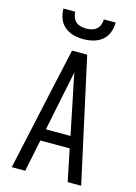

<svg xmlns="http://www.w3.org/2000/svg" viewBox="-140 -1028 779 1101"><g transform="rotate(15 250.0 -477.5)"><path d="M44 0 151 -490 205 -735H295L456 0H376L337 -190H163L124 0ZM177 -260H323L276 -490Q269 -522 262.5 -554Q256 -586 250 -618Q244 -586 237.5 -554Q231 -522 224 -490ZM250 -815Q220 -815 191 -822.5Q162 -830 139 -849Q116 -868 105.5 -896.5Q95 -925 95 -955H165Q165 -939 171 -923Q177 -907 189 -896.5Q201 -886 217.5 -882Q234 -878 250 -878Q266 -878 282.5 -882Q299 -886 311 -896.5Q323 -907 329 -923Q335 -939 335 -955H405Q405 -925 394.5 -896.5Q384 -868 361 -849Q338 -830 309 -822.5Q280 -815 250 -815Z"/></g></svg>

Font: Iosevka srxl
Style: Regular
Weight: 400
Monospace: yes
Designer: Belleve Invis
Foundry: Belleve Invis
Version: Version 33.0.1; ttfautohint (v1.8.3)